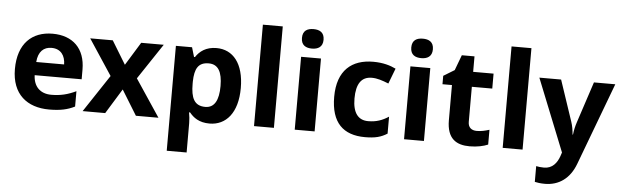

<svg xmlns="http://www.w3.org/2000/svg" viewBox="-57 -977 4632 1433"><g transform="rotate(5 2259.5 -260.0)"><path d="M303 -556C149 -556 45 -460 45 -269C45 -80 161 10 325 10C409 10 463 -2 517 -29V-144C456 -115 402 -101 332 -101C248 -101 199 -152 196 -236H548V-308C548 -467 454 -556 303 -556ZM304 -450C374 -450 407 -401 408 -335H199C205 -414 246 -450 304 -450Z M761 -279 576 0H745L860 -187L975 0H1144L958 -279L1136 -546H967L860 -372L754 -546H585Z M1531 -556C1452 -556 1405 -519 1376 -475H1369L1348 -546H1227V240H1376V20C1376 -6 1373 -34 1368 -60H1376C1405 -24 1448 10 1527 10C1650 10 1737 -88 1737 -274C1737 -459 1654 -556 1531 -556ZM1483 -437C1553 -437 1585 -383 1585 -276C1585 -169 1553 -111 1485 -111C1402 -111 1376 -169 1376 -275V-291C1378 -389 1405 -437 1483 -437Z M2009 0V-760H1860V0Z M2240 -760C2195 -760 2159 -743 2159 -687C2159 -632 2195 -614 2240 -614C2284 -614 2321 -632 2321 -687C2321 -743 2284 -760 2240 -760ZM2314 -546H2165V0H2314Z M2692 10C2768 10 2812 -2 2858 -31V-158C2812 -128 2767 -111 2705 -111C2631 -111 2589 -162 2589 -271C2589 -381 2627 -436 2705 -436C2745 -436 2784 -423 2831 -404L2875 -519C2834 -539 2780 -556 2705 -556C2546 -556 2437 -470 2437 -270C2437 -76 2529 10 2692 10Z M3059 -760C3014 -760 2978 -743 2978 -687C2978 -632 3014 -614 3059 -614C3103 -614 3140 -632 3140 -687C3140 -743 3103 -760 3059 -760ZM3133 -546H2984V0H3133Z M3519 -109C3480 -109 3454 -129 3454 -171V-434H3607V-546H3454V-662H3359L3316 -547L3234 -497V-434H3305V-171C3305 -30 3378 10 3476 10C3532 10 3581 -1 3613 -15V-126C3582 -116 3552 -109 3519 -109Z M3872 0V-760H3723V0Z M3950 -546 4167 -4 4158 23C4140 76 4105 120 4043 120C4020 120 3998 117 3984 114V232C4002 236 4026 240 4060 240C4164 240 4246 183 4288 70L4519 -546H4359L4258 -239C4248 -209 4241 -179 4237 -144H4234C4231 -179 4226 -209 4216 -239L4113 -546Z"/></g></svg>

Font: Noto Sans Javanese
Style: Bold
Weight: 700
Designer: Monotype Design Team
Foundry: Monotype Imaging Inc.
Version: Version 2.005